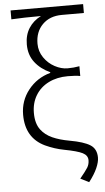

<svg xmlns="http://www.w3.org/2000/svg" viewBox="-64 -835 586 1076"><g transform="rotate(-5 229.0 -296.5)"><path d="M400 79Q400 52 371.5 37.5Q343 23 269 9Q216 -1 164 -25Q57 -76 57 -206Q57 -285 105 -345.5Q153 -406 229 -427V-431Q176 -455 144 -496.5Q112 -538 112 -597Q112 -650 136.5 -688.5Q161 -727 205 -749Q108 -749 38 -745V-795H446V-745H322Q254 -745 213 -704Q172 -663 172 -596Q172 -553 196 -518Q220 -483 256.5 -463.5Q293 -444 328 -444Q363 -444 395 -450V-395Q370 -400 325 -400Q264 -400 217 -376.5Q170 -353 144 -310Q118 -267 118 -211Q118 -152 144 -117Q168 -85 208 -67Q248 -49 304 -39Q383 -25 418.5 -2.5Q454 20 454 69Q454 94 439 128Q424 162 393 202L345 178Q378 138 389 120Q400 102 400 79Z"/></g></svg>

Font: Merged Yaku Han JP Light
Style: Regular
Weight: 300
Designer: Ryoko NISHIZUKA 西塚涼子 (kana, bopomofo & ideographs); Paul D. Hunt (Latin, Greek & Cyrillic); Sandoll Communications 산돌커뮤니
Foundry: Adobe
Version: Version 2.004